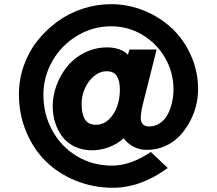

<svg xmlns="http://www.w3.org/2000/svg" viewBox="-20 -865 1030 911"><path d="M485.8 -526.9Q453.1 -526.9 425 -502.9Q397 -479 382.1 -444.1Q367.2 -409.2 367.2 -374Q367.2 -323.7 383.1 -298.3Q398.9 -272.9 435.1 -272.9Q469.2 -272.9 495.6 -297.4Q522 -321.8 535.4 -359.1Q548.8 -396.5 548.8 -439Q548.8 -481.4 534.4 -504.2Q520 -526.9 485.8 -526.9ZM919.9 -441.9Q919.9 -403.3 910.2 -363.5Q900.4 -323.7 879.9 -286.1Q859.4 -248.5 831.3 -219Q803.2 -189.5 762.9 -171.6Q722.7 -153.8 676.8 -153.8Q643.1 -153.8 614.5 -168.5Q585.9 -183.1 566.9 -209Q536.1 -181.2 496.3 -166.5Q456.5 -151.9 417 -151.9Q370.1 -151.9 333.3 -169.9Q296.4 -188 274.4 -218.3Q252.4 -248.5 241.2 -284.9Q230 -321.3 230 -360.8Q230 -411.1 248.5 -460.9Q267.1 -510.7 299.8 -550.8Q332.5 -590.8 382.1 -615.5Q431.6 -640.1 488.8 -640.1Q520.5 -640.1 546.9 -630.6Q573.2 -621.1 586.9 -605L594.2 -629.9H723.1L657.2 -368.2Q647.9 -330.1 647.9 -304.2Q647.9 -286.6 657.7 -275.9Q667.5 -265.1 687 -265.1Q716.3 -265.1 739.3 -280.8Q762.2 -296.4 775.6 -322.3Q789.1 -348.1 796.1 -378.7Q803.2 -409.2 803.2 -440.9Q803.2 -521 763.7 -589.8Q724.1 -658.7 656 -699.5Q587.9 -740.2 507.8 -740.2Q421.4 -740.2 347.2 -696Q272.9 -651.9 229.5 -576.9Q186 -502 186 -415Q186 -322.8 228.3 -245.6Q270.5 -168.5 345.2 -123.8Q419.9 -79.1 511.2 -79.1Q599.6 -79.1 695.8 -144L775.9 -67.9Q647 25.9 516.1 25.9Q422.4 25.9 339.8 -7.6Q257.3 -41 198 -99.1Q138.7 -157.2 104.2 -240Q69.8 -322.8 69.8 -418Q69.8 -487.8 92.8 -553.2Q115.7 -618.7 157 -670.9Q198.2 -723.1 252.4 -762.7Q306.6 -802.2 372.6 -823.7Q438.5 -845.2 506.8 -845.2Q588.9 -845.2 664.8 -814Q740.7 -782.7 796.9 -729.5Q853 -676.3 886.5 -600.8Q919.9 -525.4 919.9 -441.9Z"/></svg>

Font: Sinkin Sans 800 Black
Style: Regular
Weight: 900
Designer: Keith Bates
Foundry: K-Type
Version: Sinkin Sans (version 1.0)  by Keith Bates   •   © 2014   www